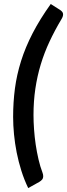

<svg xmlns="http://www.w3.org/2000/svg" viewBox="-20 -804 342 980"><path d="M151 -216.5Q151 -182 153.8 -143.5Q156.5 -105 162.2 -66.2Q168 -27.5 176.5 9.2Q185 46 197 77.5Q200.5 86.5 200.5 95Q200.5 106 194.8 112.8Q189 119.5 180.5 124.5L124 156Q103.5 113.5 89 67.5Q74.5 21.5 65.2 -25.2Q56 -72 51.5 -118.2Q47 -164.5 47 -207.5Q47 -282 56.2 -352.2Q65.5 -422.5 87.5 -492.5Q109.5 -562.5 146.5 -634.2Q183.5 -706 239 -783.5L288.5 -752Q294 -748 298 -743Q302 -738 302 -730.5Q302 -725.5 300 -719.2Q298 -713 293 -705Q259 -648 232.5 -591.2Q206 -534.5 188 -475Q170 -415.5 160.5 -351.5Q151 -287.5 151 -216.5Z"/></svg>

Font: Lato TR
Style: Bold Italic
Weight: 700
Italic angle: -12°
Designer: Lukasz Dziedzic
Foundry: tyPoland Lukasz Dziedzic
Version: Version 1.104 2013